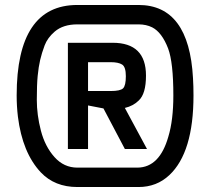

<svg xmlns="http://www.w3.org/2000/svg" viewBox="-20 -752 844 772"><path d="M47 -368Q47 -732 291 -732H537Q740 -732 756 -438Q758 -406 758 -368Q758 -139 661 -48Q610 0 537 0H291Q200 0 144 -59Q70 -138 52 -283Q47 -325 47 -368ZM291 -78H533Q622 -79 657 -203Q677 -269 677 -368Q677 -501 656 -557Q631 -622 592 -642Q568 -654 537 -654H291Q234 -654 200 -625Q171 -600 159.5 -569.5Q148 -539 141.5 -511Q135 -483 131.5 -447Q128 -411 128 -350.5Q128 -290 144.5 -226.5Q161 -163 199 -120.5Q237 -78 291 -78ZM253 -153V-580H433Q567 -580 567 -448Q567 -375 538 -348Q516 -326 482 -318L571 -153H482L396 -316L334 -328V-153ZM334 -386H425Q464 -386 475 -397Q486 -408 486 -445.5Q486 -483 471 -492.5Q456 -502 425 -502H334Z"/></svg>

Font: Exo
Style: DemiBold
Weight: 600
Designer: Natanael Gama
Version: Version 1.00